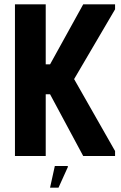

<svg xmlns="http://www.w3.org/2000/svg" viewBox="-20 -720 559 886"><path d="M49 0V-700H191V-423H211L364 -700H511V-677L322 -355L511 -23V0H364L211 -285H191V0ZM250 146H211L233 46H293V51Z"/></svg>

Font: Phudu SemiBold
Style: Regular
Weight: 600
Version: Version 1.005;gftools[0.9.23]